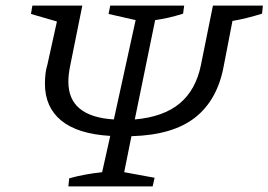

<svg xmlns="http://www.w3.org/2000/svg" viewBox="-20 -668 962 688"><path d="M225 0 228 -29Q281 -44 346 -51L375 -181Q258 -188 199.5 -236Q141 -284 141 -368Q141 -386 143 -403.5Q145 -421 150 -437L184 -591L91 -618L96 -648H275L231 -430Q228 -415 226.5 -401.5Q225 -388 225 -375Q225 -250 388 -240L466 -596L369 -618L375 -648H640L636 -619Q582 -602 536 -596L463 -240Q566 -249 624 -297.5Q682 -346 700 -435L743 -648H922L919 -619Q890 -610 863.5 -603.5Q837 -597 813 -593L782 -433Q760 -311 680 -247.5Q600 -184 451 -180L425 -51L534 -31L527 0Z"/></svg>

Font: Piazzolla SC
Style: Italic
Weight: 400
Italic angle: -11.3°
Designer: Juan Pablo del Peral
Foundry: Huerta Tipografica
Version: Version 1.330